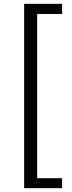

<svg xmlns="http://www.w3.org/2000/svg" viewBox="-20 -812 378 1002"><path d="M106 170H304V118H174V-739H304V-792H106Z"/></svg>

Font: Noto Sans CJK JP
Style: Regular
Weight: 400
Designer: Ryoko NISHIZUKA 西塚涼子 (kana, bopomofo & ideographs); Paul D. Hunt (Latin, Greek & Cyrillic); Sandoll Communications 산돌커뮤니
Foundry: Adobe
Version: Version 2.004;hotconv 1.0.118;makeotfexe 2.5.65603